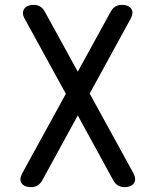

<svg xmlns="http://www.w3.org/2000/svg" viewBox="-20 -760 640 790"><path d="M517 -682 349 -375 528 -49Q536 -34 536 -23Q536 -12 530 -4.5Q524 3 514 6.5Q504 10 493 10Q476 10 464.5 2.5Q453 -5 445 -20L300 -285L155 -20Q147 -5 135.5 2.5Q124 10 107 10Q96 10 86 6.5Q76 3 70 -4.5Q64 -12 64 -22.5Q64 -33 72 -48L251 -374L82 -682Q74 -696 74.5 -707Q75 -718 81 -725.5Q87 -733 97 -736.5Q107 -740 119 -740Q134 -740 145.5 -733Q157 -726 165 -711L300 -465L435 -711Q443 -726 454.5 -733Q466 -740 482 -740Q493 -740 503 -736.5Q513 -733 519 -725.5Q525 -718 525 -707.5Q525 -697 517 -682Z"/></svg>

Font: Maple Mono NL
Style: Regular
Weight: 400
Monospace: yes
Designer: subframe7536
Version: Version 7.000